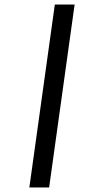

<svg xmlns="http://www.w3.org/2000/svg" viewBox="-20 -772 434 844"><path d="M308 -752 196 52H109L221 -752Z"/></svg>

Font: Pathway Extreme 8pt Thin 12pt SemiBold
Style: Italic
Weight: 600
Italic angle: -8°
Version: Version 1.001;gftools[0.9.26]